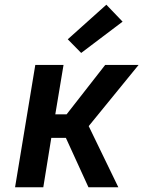

<svg xmlns="http://www.w3.org/2000/svg" viewBox="-20 -796 640 816"><path d="M44 0 130 -520H250L215 -310H263L427 -520H569L357 -260L483 0H356L260 -210H198L164 0ZM325 -571 268 -629 432 -776 501 -704Z"/></svg>

Font: Iosevka Extended
Style: Bold Italic
Weight: 700
Width: 7
Italic angle: -9°
Monospace: yes
Designer: Belleve Invis
Foundry: Belleve Invis
Version: Version 32.5.0; ttfautohint (v1.8.4)